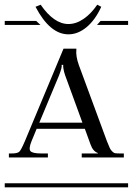

<svg xmlns="http://www.w3.org/2000/svg" viewBox="-29 -797 565 817"><path d="M122.1 -768.1 144 -776.9Q200.7 -694.8 262.2 -694.8Q294.9 -694.8 326.7 -716.6Q358.4 -738.3 384.8 -776.9L401.9 -768.1Q376.5 -712.4 339.6 -681.6Q302.7 -650.9 262.2 -650.9Q183.6 -650.9 122.1 -768.1ZM398.9 -708H516.1V-690.9H383.8ZM-8.8 -708H125L143.1 -690.9H-8.8ZM-8.8 -17.1H516.1V0H-8.8ZM8.8 -127V-144H20Q44.9 -144 52.7 -151.1Q60.5 -158.2 74.7 -191.4Q76.2 -194.8 77.1 -196.8L241.2 -589.8H295.9V-585Q293 -558.6 306.2 -521L425.8 -196.8Q434.6 -175.8 437.7 -168.2Q440.9 -160.6 447.8 -153.3Q454.6 -146 461.7 -145Q468.8 -144 482.9 -144H498V-127H318.8V-144H387.2V-146Q366.2 -153.3 356 -183.1L332 -249H127L105 -195.8Q92.3 -164.1 100.6 -154.1Q108.9 -144 147 -144H174.8V-127ZM321.8 -274.9 248 -477.1Q243.2 -490.7 241 -504.2Q238.8 -517.6 240.2 -520V-521H232.9V-520Q236.8 -514.2 222.2 -476.1L138.2 -274.9Z"/></svg>

Font: FoglihtenFr02
Style: Regular
Weight: 500
Version: Version 0.68